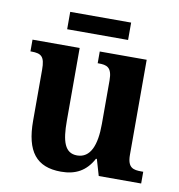

<svg xmlns="http://www.w3.org/2000/svg" viewBox="-79 -756 781 838"><g transform="rotate(10 312.0 -337.0)"><path d="M165 -607H435V-684H165ZM246 10C310 10 356 -14 387 -72H391L412 0H600V-52H592C556 -52 530 -57 530 -115V-536H322V-484H326C362 -484 386 -478 386 -419V-226C386 -132 362 -72 303 -72C248 -72 233 -123 233 -213V-536H24V-484H28C73 -484 88 -472 88 -414V-188C88 -52 137 10 246 10Z"/></g></svg>

Font: Noto Serif Hebrew SemiCondensed
Style: Bold
Weight: 700
Width: 4
Designer: Monotype Design Team
Foundry: Monotype Imaging Inc.
Version: Version 2.004